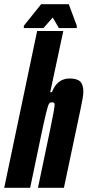

<svg xmlns="http://www.w3.org/2000/svg" viewBox="-41 -890 415 910"><path d="M135 -743H259L197 -453H205Q230 -518 289 -518Q324 -518 339 -503.5Q354 -489 354 -455Q354 -434 341 -374L262 0H139L198 -282Q217 -373 218 -394Q218 -401 214.5 -403Q211 -405 203 -405Q195 -405 190.5 -397Q186 -389 176.5 -350Q167 -311 153 -244L102 0H-21ZM72 -757V-768L154 -870H285L323 -768V-757H238L209 -807L165 -757Z"/></svg>

Font: Saira Ultra Condensed Black
Style: Italic
Weight: 900
Width: 1
Italic angle: -12°
Designer: Hector Gatti with collaboration of the Omnibus-Type team
Foundry: Omnibus-Type
Version: Version 1.001; ttfautohint (v1.8)